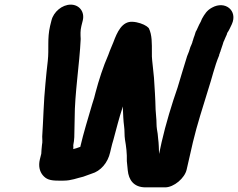

<svg xmlns="http://www.w3.org/2000/svg" viewBox="-20 -745 1027 828"><path d="M202 -657 196 -633C183 -577 192 -536 186 -482C182 -450 179 -417 176 -385C168 -306 167 -229 162 -156C162 -145 164 -133 161 -120C160 -105 158 -95 158 -82L152 -58C145 -29 151 -6 164 10C179 28 195 34 232 34H254C288 34 312 23 339 17C349 14 365 7 375 4C414 -7 445 -43 455 -88L460 -109C462 -118 465 -129 469 -142C483 -193 492 -232 509 -283L510 -286V-275C511 -252 512 -223 515 -202C518 -183 516 -161 519 -143C524 -114 528 -84 527 -50C528 -41 530 -20 531 -10C535 30 556 63 608 63H692C730 63 777 23 785 -14L812 -132C830 -208 856 -287 877 -356C894 -407 905 -459 925 -506L926 -512L927 -513L929 -520L930 -521L931 -525L937 -543C940 -551 942 -558 944 -565C945 -567 947 -569 947 -571C951 -580 954 -588 958 -596C959 -599 959 -601 960 -603C968 -614 974 -629 980 -641C1006 -699 951 -744 894 -712C872 -700 863 -685 851 -664C849 -657 843 -646 839 -639C834 -630 830 -617 824 -608L819 -592C816 -585 814 -578 812 -571C811 -569 810 -566 809 -561C807 -555 804 -549 801 -542L795 -523C792 -516 790 -510 787 -503C772 -456 761 -417 746 -368C721 -296 695 -211 677 -132L666 -81C665 -104 665 -126 662 -147L660 -168C658 -180 655 -196 655 -211C655 -234 652 -250 651 -273C650 -321 647 -363 644 -410L640 -449C638 -472 634 -495 635 -518C635 -559 636 -594 622 -623C621 -624 618 -628 612 -632C599 -641 574 -650 552 -651C506 -654 485 -606 469 -563L459 -539C455 -530 451 -519 447 -508C425 -458 406 -399 392 -346C389 -332 384 -315 377 -294C359 -232 341 -175 326 -111H324C315 -107 306 -105 296 -102C297 -108 296 -113 296 -119C301 -142 301 -165 301 -185C301 -201 302 -219 302 -235C302 -342 323 -468 328 -577C327 -595 326 -613 331 -633L337 -657C346 -694 322 -725 285 -725C248 -725 211 -694 202 -657Z"/></svg>

Font: Electronic
Style: UltThkIt
Weight: 900
Version: Version 1.011